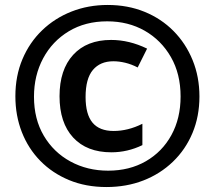

<svg xmlns="http://www.w3.org/2000/svg" viewBox="-20 -744 866 774"><path d="M409 10Q326 10 258.5 -18Q191 -46 142.5 -95.5Q94 -145 68 -211.5Q42 -278 42 -356Q42 -438 70.5 -505.5Q99 -573 150 -622Q201 -671 268.5 -697.5Q336 -724 414 -724Q495 -724 562.5 -696.5Q630 -669 679.5 -619Q729 -569 756.5 -501.5Q784 -434 784 -355Q784 -275 756 -208Q728 -141 677 -92Q626 -43 558 -16.5Q490 10 409 10ZM416 -56Q502 -56 568 -94Q634 -132 671 -199.5Q708 -267 708 -355Q708 -446 669 -514Q630 -582 563.5 -620Q497 -658 412 -658Q324 -658 257.5 -618Q191 -578 154 -509Q117 -440 117 -354Q117 -264 156.5 -197Q196 -130 264 -93Q332 -56 416 -56ZM429 -130Q330 -130 275 -189.5Q220 -249 220 -356Q220 -463 275 -523Q330 -583 428 -583Q501 -583 573 -548L535 -472Q510 -485 485 -491Q460 -497 437 -497Q384 -497 354.5 -462Q325 -427 325 -353Q325 -283 353 -249.5Q381 -216 438 -216Q496 -216 554 -245V-159Q494 -130 429 -130Z"/></svg>

Font: Noto Sans ExtraCondensed
Style: Bold
Weight: 700
Width: 2
Designer: Monotype Design Team
Foundry: Monotype Imaging Inc.
Version: Version 2.013; ttfautohint (v1.8.4.7-5d5b)